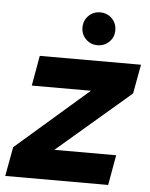

<svg xmlns="http://www.w3.org/2000/svg" viewBox="-63 -744 616 786"><g transform="rotate(5 245.0 -350.5)"><path d="M-12 0 10 -120 307 -378H64L86 -502H502L480 -382L179 -124H433L411 0ZM317 -566Q289 -566 269.5 -585.5Q250 -605 250 -633Q250 -662 269.5 -681.5Q289 -701 317 -701Q346 -701 365.5 -681.5Q385 -662 385 -633Q385 -605 365.5 -585.5Q346 -566 317 -566Z"/></g></svg>

Font: DM Sans 16pt Black
Style: Italic
Weight: 900
Italic angle: -10°
Version: Version 4.004;gftools[0.9.30]